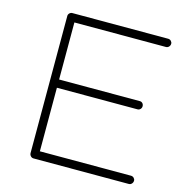

<svg xmlns="http://www.w3.org/2000/svg" viewBox="-101 -763 815 855"><g transform="rotate(15 307.0 -335.0)"><path d="M129 0Q121 0 115.5 -6Q110 -12 110 -20V-652Q110 -659 115.5 -664.5Q121 -670 129 -670H570Q578 -670 583.5 -664.5Q589 -659 589 -652Q589 -644 583.5 -638Q578 -632 570 -632H148V-369H520Q528 -369 533 -363.5Q538 -358 538 -350Q538 -342 532.5 -336.5Q527 -331 520 -331H148V-38H568Q576 -38 581.5 -32.5Q587 -27 587 -20Q587 -12 581.5 -6Q576 0 568 0Z"/></g></svg>

Font: Comic Neue Light
Style: Regular
Weight: 300
Designer: Craig Rozynski
Foundry: Craig Rozynski
Version: Version 2.003